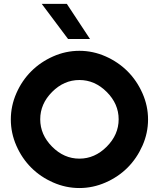

<svg xmlns="http://www.w3.org/2000/svg" viewBox="-20 -949 810 979"><path d="M192.9 -929.2H320.8L439 -750H327.1ZM524.2 -201.2Q585 -262.2 585 -340.8Q585 -419.4 524.2 -480.2Q463.4 -541 384.8 -541Q306.2 -541 245.6 -480.2Q185.1 -419.4 185.1 -340.8Q185.1 -262.2 245.6 -201.2Q306.2 -140.1 384.8 -140.1Q463.4 -140.1 524.2 -201.2ZM706.3 -473.6Q734.9 -409.2 734.9 -339.8Q734.9 -270.5 706.3 -206.1Q677.7 -141.6 630.4 -94.2Q583 -46.9 518.6 -18.6Q454.1 9.8 384.8 9.8Q315.4 9.8 251 -18.6Q186.5 -46.9 139.2 -94.2Q91.8 -141.6 63.5 -206.1Q35.2 -270.5 35.2 -339.8Q35.2 -409.2 63.5 -473.6Q91.8 -538.1 139.2 -585.4Q186.5 -632.8 251 -661.4Q315.4 -689.9 384.8 -689.9Q454.1 -689.9 518.6 -661.4Q583 -632.8 630.4 -585.4Q677.7 -538.1 706.3 -473.6Z"/></svg>

Font: Glacial Indifference
Style: Bold
Weight: 700
Version: Version 1.001